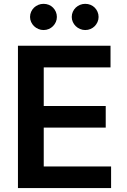

<svg xmlns="http://www.w3.org/2000/svg" viewBox="-20 -961 648 981"><path d="M71.7 -727.3H544.7V-616.8H203.5V-419.4H520.2V-308.9H203.5V-110.4H547.6V0H71.7ZM202.4 -807.5Q188.6 -807.5 176 -812.9Q163.4 -818.2 153.9 -827.4Q144.5 -836.6 139 -848.7Q133.5 -860.8 133.5 -874.3Q133.5 -888.5 139 -900.7Q144.5 -913 153.9 -922.1Q163.4 -931.1 176 -936.3Q188.6 -941.4 202.4 -941.4Q217 -941.4 229.4 -936.3Q241.8 -931.1 250.9 -922.1Q259.9 -913 265.3 -900.7Q270.6 -888.5 270.6 -874.3Q270.6 -860.8 265.3 -848.7Q259.9 -836.6 250.9 -827.4Q241.8 -818.2 229.4 -812.9Q217 -807.5 202.4 -807.5ZM415.5 -807.5Q401.6 -807.5 389 -812.9Q376.4 -818.2 367 -827.4Q357.6 -836.6 352.1 -848.7Q346.6 -860.8 346.6 -874.3Q346.6 -888.5 352.1 -900.7Q357.6 -913 367 -922.1Q376.4 -931.1 389 -936.3Q401.6 -941.4 415.5 -941.4Q430 -941.4 442.5 -936.3Q454.9 -931.1 464 -922.1Q473 -913 478.3 -900.7Q483.7 -888.5 483.7 -874.3Q483.7 -860.8 478.3 -848.7Q473 -836.6 464 -827.4Q454.9 -818.2 442.5 -812.9Q430 -807.5 415.5 -807.5Z"/></svg>

Font: Interop SemBd
Style: Regular
Weight: 600
Designer: Rasmus Andersson, Google, Jang Haemin
Foundry: jhaemin
Version: Version 1.008